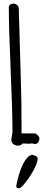

<svg xmlns="http://www.w3.org/2000/svg" viewBox="-20 -787 250 1052"><path d="M28.3 0ZM85.4 244.6Q68.8 244.6 68.8 233.4L72.3 215.3Q93.8 117.7 127.9 78.6Q143.6 61 159.2 61Q161.1 63 168.9 64.9Q186.5 70.3 186.5 81.1Q186.5 104 164.6 144.3Q142.6 184.6 118.2 214.6Q93.8 244.6 85.4 244.6ZM93.3 -378.4 94.2 -346.7V-342.3Q98.1 -255.4 98.1 -81.5V-56.2H174.3Q195.8 -41.5 195.8 -28.3Q195.8 -15.1 188.5 -6.6Q181.2 2 173.3 2Q165.5 2 155.3 -1.5Q147 0.5 136.2 0.5L104 -1Q93.8 11.2 78.4 11.2Q63 11.2 52.5 1.7Q42 -7.8 42 -20.5L48.3 -64.5Q48.3 -178.2 38.3 -405.5Q28.3 -632.8 28.3 -746.6Q28.3 -755.9 35.6 -761.5Q43 -767.1 54 -767.1Q64.9 -767.1 74 -758.8Q83 -750.5 83 -738.3Z"/></svg>

Font: Amatic
Style: Bold
Weight: 700
Width: 3
Version: Version 2.000; ttfautohint (v0.92-dirty) -l 8 -r 50 -G 50 -x